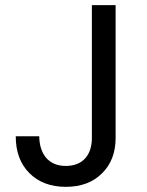

<svg xmlns="http://www.w3.org/2000/svg" viewBox="-20 -717 570 744"><path d="M41 -189C41 -128 59 -81 94 -46C129 -11 176 7 235 7C293 7 340 -10 375 -45C410 -79 428 -125 428 -182V-697H336V-182C336 -119 303 -74 235 -74C167 -74 133 -121 132 -189Z"/></svg>

Font: Poppins
Style: Regular
Weight: 400
Designer: Ninad Kale (Devanagari), Jonny Pinhorn (Latin)
Foundry: Indian Type Foundry
Version: 4.004